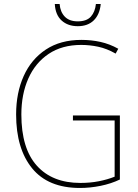

<svg xmlns="http://www.w3.org/2000/svg" viewBox="-20 -923 687 953"><path d="M342 -350H575V-32Q531 -11 479 -0.5Q427 10 377 10Q219 10 139.5 -87.5Q60 -185 60 -355Q60 -462 97.5 -545.5Q135 -629 207.5 -677Q280 -725 384 -725Q433 -725 478.5 -715Q524 -705 567 -681L554 -657Q510 -682 467.5 -691Q425 -700 383 -700Q288 -700 221.5 -655.5Q155 -611 120.5 -533Q86 -455 86 -355Q86 -186 163 -100.5Q240 -15 379 -15Q428 -15 471 -23.5Q514 -32 549 -46V-325H342ZM480 -903Q475 -851 445.5 -822Q416 -793 366 -793Q317 -793 286 -821Q255 -849 252 -903H276Q279 -864 301.5 -840.5Q324 -817 366 -817Q410 -817 431 -840.5Q452 -864 456 -903Z"/></svg>

Font: Noto Sans Myanmar UI SemiCondensed Thin
Style: Regular
Weight: 100
Width: 4
Designer: Monotype Design Team
Foundry: Monotype Imaging Inc.
Version: Version 2.103; ttfautohint (v1.8.4.7-5d5b)